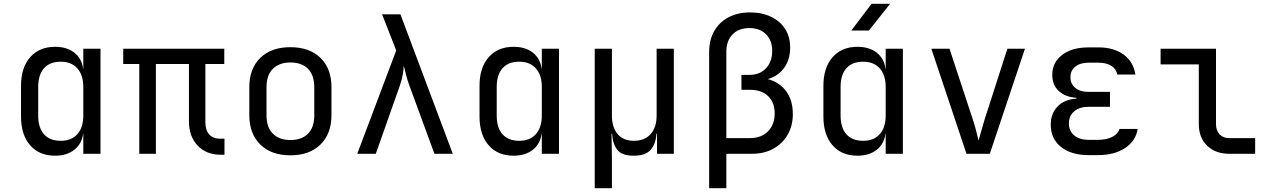

<svg xmlns="http://www.w3.org/2000/svg" viewBox="-20 -805 6640 1005"><path d="M268 10Q185 10 137.5 -45Q90 -100 90 -195V-356Q90 -451 138 -505.5Q186 -560 268 -560Q330 -560 369 -529.5Q408 -499 415 -445H416V-550H506V0H416V-105H415Q408 -52 369 -21Q330 10 268 10ZM298 -68Q354 -68 385 -103Q416 -138 416 -200V-350Q416 -412 385 -447Q354 -482 298 -482Q241 -482 210.5 -448Q180 -414 180 -350V-200Q180 -136 210.5 -102Q241 -68 298 -68Z M1136 5Q1060 5 1014.5 -43Q969 -91 969 -170V-470H796V0H709V-470H625V-550H1154V-470H1055V-164Q1055 -123 1075.5 -101Q1096 -79 1131 -79H1155V5Z M1500 8Q1400 8 1342.5 -48.5Q1285 -105 1285 -202V-348Q1285 -446 1342.5 -502Q1400 -558 1500 -558Q1600 -558 1657.5 -502Q1715 -446 1715 -349V-202Q1715 -105 1657.5 -48.5Q1600 8 1500 8ZM1500 -72Q1559 -72 1592 -105Q1625 -138 1625 -202V-348Q1625 -412 1592 -445Q1559 -478 1500 -478Q1442 -478 1408.5 -445Q1375 -412 1375 -348V-202Q1375 -138 1408.5 -105Q1442 -72 1500 -72Z M1850 0 2054 -541 1980 -730H2076L2350 0H2254L2123 -357Q2110 -392 2104 -419Q2098 -446 2093 -461Q2093 -446 2089 -419Q2085 -392 2073 -357L1947 0Z M2668 10Q2585 10 2537.5 -45Q2490 -100 2490 -195V-356Q2490 -451 2538 -505.5Q2586 -560 2668 -560Q2730 -560 2769 -529.5Q2808 -499 2815 -445H2816V-550H2906V0H2816V-105H2815Q2808 -52 2769 -21Q2730 10 2668 10ZM2698 -68Q2754 -68 2785 -103Q2816 -138 2816 -200V-350Q2816 -412 2785 -447Q2754 -482 2698 -482Q2641 -482 2610.5 -448Q2580 -414 2580 -350V-200Q2580 -136 2610.5 -102Q2641 -68 2698 -68Z M3093 180V-550H3183V-200Q3183 -138 3213 -103Q3243 -68 3298 -68Q3354 -68 3385.5 -103Q3417 -138 3417 -200V-550H3507V0H3419V-105H3416Q3413 -52 3386 -21Q3359 10 3297 10Q3235 10 3211 -21Q3187 -52 3184 -105H3181L3183 20V180Z M3692 180V-534Q3692 -596 3718.5 -642.5Q3745 -689 3793.5 -714.5Q3842 -740 3906 -740Q3969 -740 4016.5 -717Q4064 -694 4090 -653Q4116 -612 4116 -556Q4116 -494 4085 -450.5Q4054 -407 3999 -391Q4060 -375 4095 -327.5Q4130 -280 4130 -208Q4130 -147 4103 -100Q4076 -53 4028 -26.5Q3980 0 3915 0H3782V180ZM3782 -82H3905Q3965 -82 4000 -117.5Q4035 -153 4035 -211Q4035 -269 4000.5 -302Q3966 -335 3905 -335H3861V-413H3902Q3958 -413 3990 -448Q4022 -483 4022 -538Q4022 -593 3990 -625.5Q3958 -658 3902 -658Q3847 -658 3814.5 -625Q3782 -592 3782 -534Z M4436 -645 4542 -785H4639L4528 -645ZM4468 10Q4385 10 4337.5 -45Q4290 -100 4290 -195V-356Q4290 -451 4338 -505.5Q4386 -560 4468 -560Q4530 -560 4569 -529.5Q4608 -499 4615 -445H4616V-550H4706V0H4616V-105H4615Q4608 -52 4569 -21Q4530 10 4468 10ZM4498 -68Q4554 -68 4585 -103Q4616 -138 4616 -200V-350Q4616 -412 4585 -447Q4554 -482 4498 -482Q4441 -482 4410.5 -448Q4380 -414 4380 -350V-200Q4380 -136 4410.5 -102Q4441 -68 4498 -68Z M5039 0 4855 -550H4950L5072 -180Q5083 -147 5090.5 -116.5Q5098 -86 5102 -69Q5107 -86 5115.5 -116.5Q5124 -147 5134 -180L5253 -550H5345L5161 0Z M5726 7H5679Q5587 7 5533.5 -36Q5480 -79 5480 -152Q5480 -211 5516 -248Q5552 -285 5615 -289V-293Q5556 -297 5522 -328.5Q5488 -360 5488 -413Q5488 -478 5539.5 -517.5Q5591 -557 5679 -557H5729Q5811 -557 5862 -519Q5913 -481 5923 -415H5828Q5823 -444 5797 -460.5Q5771 -477 5729 -477H5679Q5635 -477 5609 -456.5Q5583 -436 5583 -401Q5583 -366 5608.5 -345Q5634 -324 5677 -324H5790V-246H5679Q5631 -246 5603 -222.5Q5575 -199 5575 -159Q5575 -119 5603 -96Q5631 -73 5679 -73H5726Q5773 -73 5803 -89Q5833 -105 5840 -130H5935Q5925 -67 5869 -30Q5813 7 5726 7Z M6415 0Q6342 0 6298.5 -42.5Q6255 -85 6255 -155V-468H6055V-550H6345V-155Q6345 -121 6364 -101.5Q6383 -82 6415 -82H6550V0Z"/></svg>

Font: Liga JetBrainsMono Nerd Font
Style: Regular
Weight: 400
Designer: Philipp Nurullin, Konstantin Bulenkov
Foundry: JetBrains
Version: Version 2.225; ttfautohint (v1.8.3)